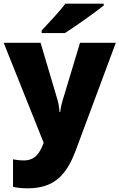

<svg xmlns="http://www.w3.org/2000/svg" viewBox="-21 -786 651 1046"><path d="M544 -756V-766H335C302 -721 240 -657 206 -620V-606H333C387 -640 497 -718 544 -756ZM-1 -553 217 -8 215 -3C196 45 172 88 109 88C86 88 64 85 50 82V232C69 236 93 240 128 240C273 240 340 170 391 35L610 -553H415L319 -235C315 -222 310 -202 307 -176H303C302 -197 298 -222 294 -236L200 -553Z"/></svg>

Font: Noto Sans Canadian Aboriginal Black
Style: Regular
Weight: 900
Designer: Monotype Design Team, Typotheque's Kevin King
Foundry: Monotype Imaging Inc.
Version: Version 2.004